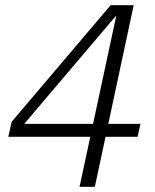

<svg xmlns="http://www.w3.org/2000/svg" viewBox="-20 -658 600 741"><path d="M12 -130 25 -188 407 -638H456L448 -621L49 -151V-180H522L511 -130ZM346 63H287L434 -622L433 -638H496Z"/></svg>

Font: Roboto Serif 20pt ExtraLight
Style: Italic
Weight: 250
Italic angle: -10°
Version: Version 1.007